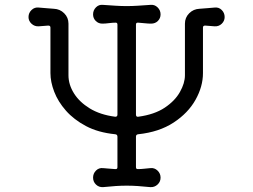

<svg xmlns="http://www.w3.org/2000/svg" viewBox="-20 -750 1040 788"><path d="M861 -719Q878 -721 890 -709Q902 -697 902 -680Q902 -664 890 -652.5Q878 -641 861 -642L822 -645Q813 -645 813 -637V-450Q813 -395 782.5 -340.5Q752 -286 692.5 -247Q633 -208 547 -199Q538 -198 538 -189V-64Q538 -56 545 -56Q558 -56 571.5 -57.5Q585 -59 597 -60Q614 -62 626.5 -50Q639 -38 639 -21Q639 -4 626.5 7.5Q614 19 597 18Q568 15 545 13.5Q522 12 500 12Q478 12 455 13.5Q432 15 403 18Q386 19 374 7.5Q362 -4 362 -21Q362 -38 374 -50Q386 -62 403 -60Q414 -59 427 -58Q440 -57 453 -56H455Q462 -56 462 -64V-189Q462 -198 453 -199Q383 -206 333 -232.5Q283 -259 250.5 -296Q218 -333 202.5 -373.5Q187 -414 187 -450V-637Q187 -645 178 -645L139 -642Q122 -641 109.5 -652.5Q97 -664 97 -680Q97 -697 109.5 -709Q122 -721 139 -719Q153 -718 169 -716.5Q185 -715 201 -714Q226 -713 243.5 -695.5Q261 -678 261 -653V-441Q261 -403 283.5 -367Q306 -331 348.5 -305Q391 -279 452 -271H454Q462 -271 462 -280V-649Q462 -657 455 -657Q442 -657 427 -655Q412 -653 400 -653Q384 -653 373 -664Q362 -675 362 -691Q362 -708 374 -720Q386 -732 403 -730Q432 -728 455 -726.5Q478 -725 500 -725Q522 -725 545 -726.5Q568 -728 597 -730Q614 -732 626.5 -720Q639 -708 639 -691Q639 -675 628 -664Q617 -653 600 -653Q589 -653 575 -654.5Q561 -656 547 -657H545Q538 -657 538 -649V-280Q538 -269 548 -271Q614 -280 656 -308Q698 -336 718.5 -372.5Q739 -409 739 -441V-653Q739 -678 756.5 -695.5Q774 -713 799 -714Q815 -715 831 -716.5Q847 -718 861 -719Z"/></svg>

Font: Kiwi Maru
Style: Regular
Weight: 400
Designer: Hiroki-Chan
Version: Version 1.100